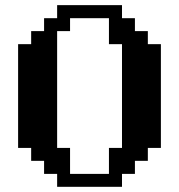

<svg xmlns="http://www.w3.org/2000/svg" viewBox="-20 -720 690 740"><path d="M450.2 -49.8V0H200.2V-49.8H149.9V-100.1H100.1V-149.9H49.8V-549.8H100.1V-600.1H149.9V-649.9H200.2V-700.2H450.2V-649.9H500V-600.1H549.8V-549.8H600.1V-149.9H549.8V-100.1H500V-49.8ZM250 -49.8H399.9V-149.9H450.2V-549.8H399.9V-649.9H250V-600.1H200.2V-149.9H250Z"/></svg>

Font: Redaction 50
Style: Bold
Weight: 700
Designer: Jeremy Mickel / Forest Young
Foundry: MCKL
Version: Version 2.001;hotconv 1.0.113;makeotfexe 2.5.65598 DEVELOPME